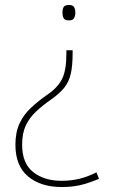

<svg xmlns="http://www.w3.org/2000/svg" viewBox="-20 -560 453 772"><path d="M272 -346Q272 -297 265 -265Q258 -233 240 -209.5Q222 -186 187 -161Q151 -136 124.5 -111Q98 -86 83.5 -55Q69 -24 69 22Q69 97 113.5 132Q158 167 228 167Q265 167 298.5 159Q332 151 368 133L378 159Q335 177 302 184.5Q269 192 228 192Q144 192 93 149.5Q42 107 42 22Q42 -28 58.5 -63.5Q75 -99 105 -127Q135 -155 174 -182Q213 -209 230 -243.5Q247 -278 247 -346V-358H272ZM283 -509Q283 -497 278 -487.5Q273 -478 258 -478Q240 -478 235.5 -487.5Q231 -497 231 -509Q231 -522 235.5 -531Q240 -540 258 -540Q273 -540 278 -531Q283 -522 283 -509Z"/></svg>

Font: Noto Sans Tamil Thin
Style: Regular
Weight: 100
Designer: Jelle Bosma - Monotype Design Team
Foundry: Monotype Imaging Inc.
Version: Version 2.004; ttfautohint (v1.8.4.7-5d5b)